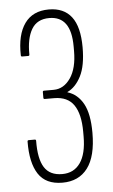

<svg xmlns="http://www.w3.org/2000/svg" viewBox="-50 -696 433 737"><g transform="rotate(-5 166.5 -327.5)"><path d="M161 6Q97 6 68.5 -37.5Q40 -81 41 -163Q41 -168 46 -168H69Q74 -168 74 -163Q73 -94 94 -60.5Q115 -27 163 -27Q208 -27 232.5 -62Q257 -97 257 -164V-182Q257 -250 233 -285Q209 -320 157 -320H121Q116 -320 116 -325V-347Q116 -352 121 -352H158Q197 -352 223 -389.5Q249 -427 249 -494V-511Q249 -570 228 -599Q207 -628 165 -628Q118 -628 97 -592.5Q76 -557 77 -495Q77 -490 72 -490H49Q44 -490 44 -495Q42 -574 73 -617.5Q104 -661 166 -661Q224 -661 253.5 -622.5Q283 -584 283 -505Q283 -434 262.5 -394Q242 -354 210 -339V-338Q249 -326 270.5 -287Q292 -248 292 -175Q292 -84 258 -39Q224 6 161 6Z"/></g></svg>

Font: Sofia Sans Extra Condensed ExtraLight
Style: Regular
Weight: 250
Designer: Botio Nikoltchev, Ani Petrova
Foundry: lettersoup
Version: Version 4.101